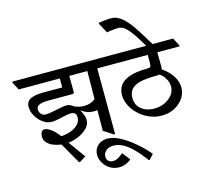

<svg xmlns="http://www.w3.org/2000/svg" viewBox="-184 -1095 1702 1565"><g transform="rotate(-15 667.5 -312.5)"><path d="M337 155H328L227 -21Q195 -25 163 -37Q131 -49 110 -71Q89 -93 89 -126Q89 -146 98 -161.5Q107 -177 125 -177Q145 -177 177 -155Q209 -133 243 -87Q285 -89 323.5 -103Q362 -117 386.5 -142Q411 -167 411 -201Q411 -229 397 -238Q383 -247 366 -247Q348 -247 318 -240.5Q288 -234 256 -227Q224 -220 201 -220Q159 -220 124 -246.5Q89 -273 68 -311Q47 -349 47 -385Q47 -432 84.5 -450.5Q122 -469 191 -469H353V-545H6L-28 -610V-620H752L786 -555V-545H669L671 10H661L581 -42L582 -217Q575 -215 566.5 -214.5Q558 -214 551 -214Q517 -214 491.5 -225Q466 -236 450 -249L448 -247Q461 -226 469 -203.5Q477 -181 477 -162Q477 -124 447.5 -94Q418 -64 374 -44.5Q330 -25 286 -21L389 122ZM405 -296Q419 -289 439.5 -283Q460 -277 488 -277Q544 -277 583 -309L585 -545H433Q433 -509 433.5 -471Q434 -433 434 -403L422 -395H218Q174 -395 151.5 -388Q129 -381 121.5 -370Q114 -359 114 -346Q114 -327 127.5 -309Q141 -291 169 -291Q183 -291 207.5 -295Q232 -299 259.5 -305Q287 -311 311.5 -315Q336 -319 349 -319Q363 -319 377.5 -313Q392 -307 405 -296Z M882 286Q864 262 838 230Q812 198 779.5 167.5Q747 137 710 117Q673 97 633 97Q593 97 569.5 117.5Q546 138 546 167Q546 190 560 204Q574 218 598 218Q623 218 645 204.5Q667 191 686 175L737 241Q716 259 690.5 269.5Q665 280 635 280Q592 280 558 259Q524 238 504.5 204.5Q485 171 485 136Q485 89 517 59Q549 29 598 29Q643 29 692.5 53Q742 77 788 112.5Q834 148 870.5 184Q907 220 926 245L889 286Z M1080 -37Q1024 -37 974.5 -58.5Q925 -80 887.5 -115.5Q850 -151 828.5 -194.5Q807 -238 807 -283Q807 -329 832 -364Q857 -399 913.5 -418.5Q970 -438 1063 -438Q1083 -438 1089 -445Q1095 -452 1095 -485V-545H764L730 -610V-620H1329L1363 -555V-545H1175Q1175 -541 1175 -536.5Q1175 -532 1176 -527Q1176 -511 1176.5 -489.5Q1177 -468 1177 -438Q1177 -414 1175 -401Q1228 -365 1259.5 -317.5Q1291 -270 1291 -218Q1291 -168 1262.5 -127Q1234 -86 1186.5 -61.5Q1139 -37 1080 -37ZM1146 -365Q1135 -363 1116 -363Q988 -363 935.5 -333Q883 -303 883 -238Q883 -195 904 -166Q925 -137 960 -122.5Q995 -108 1035 -108Q1081 -108 1121 -126Q1161 -144 1186.5 -175.5Q1212 -207 1212 -247Q1212 -282 1193 -314.5Q1174 -347 1146 -365Z M776 -893 777 -900Q816 -907 844 -909Q872 -911 881 -911Q932 -911 976 -873Q1020 -835 1065 -766.5Q1110 -698 1163 -608H1109Q1061 -691 1028.5 -736.5Q996 -782 971 -800.5Q946 -819 918 -819Q902 -819 873.5 -816Q845 -813 822 -808Z"/></g></svg>

Font: Tiro Devanagari Marathi
Style: Regular
Weight: 400
Designer: Devanagari: John Hudson & Fiona Ross. Latin: John Hudson.
Foundry: Tiro Typeworks Ltd.
Version: Version 1.52